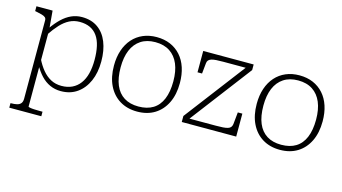

<svg xmlns="http://www.w3.org/2000/svg" viewBox="-85 -857 2479 1390"><g transform="rotate(15 1154.5 -162.0)"><path d="M284 223H44V189H47Q73 189 92 184.5Q111 180 121 167.5Q131 155 131 133V-454Q131 -469 122.5 -476.5Q114 -484 97 -489Q80 -494 54 -499L44 -501V-537H165L177 -398V-388V179Q177 182 189 184.5Q201 187 220 188Q239 189 259 189H284ZM372 11Q328 11 290.5 -6Q253 -23 223 -55Q193 -87 168 -132L173 -178Q195 -133 223 -99Q251 -65 286.5 -46Q322 -27 367 -27Q412 -27 446.5 -43.5Q481 -60 504.5 -91.5Q528 -123 539.5 -168Q551 -213 551 -271Q551 -328 541 -372.5Q531 -417 509.5 -447.5Q488 -478 455 -493.5Q422 -509 377 -509Q335 -509 300 -491Q265 -473 234 -439.5Q203 -406 173 -361L169 -404Q201 -450 234.5 -482Q268 -514 305 -530.5Q342 -547 384 -547Q454 -547 502.5 -513Q551 -479 576 -417Q601 -355 601 -272Q601 -188 573 -124.5Q545 -61 494 -25Q443 11 372 11Z M1191 -268Q1191 -182 1160.5 -119.5Q1130 -57 1075 -23Q1020 11 944 11Q869 11 813.5 -23Q758 -57 727.5 -119.5Q697 -182 697 -268Q697 -332 714.5 -383.5Q732 -435 764.5 -471.5Q797 -508 842.5 -527.5Q888 -547 944 -547Q1001 -547 1046.5 -527.5Q1092 -508 1124.5 -471.5Q1157 -435 1174 -383.5Q1191 -332 1191 -268ZM747 -268Q747 -189 769.5 -135.5Q792 -82 836 -54.5Q880 -27 944 -27Q1009 -27 1053 -54Q1097 -81 1119.5 -135Q1142 -189 1142 -268Q1142 -344 1119.5 -397.5Q1097 -451 1053 -480Q1009 -509 944 -509Q880 -509 836 -480Q792 -451 769.5 -397.5Q747 -344 747 -268Z M1314 -24 1297 -38H1523Q1553 -38 1575 -39.5Q1597 -41 1611.5 -45.5Q1626 -50 1633 -59Q1640 -68 1642 -82L1651 -172H1685V0H1277V-45L1630 -509L1646 -499H1455Q1424 -499 1402 -497.5Q1380 -496 1366 -491.5Q1352 -487 1344.5 -478.5Q1337 -470 1336 -456L1328 -377H1294V-537H1672V-495Z M2261 -268Q2261 -182 2230.5 -119.5Q2200 -57 2145 -23Q2090 11 2014 11Q1939 11 1883.5 -23Q1828 -57 1797.5 -119.5Q1767 -182 1767 -268Q1767 -332 1784.5 -383.5Q1802 -435 1834.5 -471.5Q1867 -508 1912.5 -527.5Q1958 -547 2014 -547Q2071 -547 2116.5 -527.5Q2162 -508 2194.5 -471.5Q2227 -435 2244 -383.5Q2261 -332 2261 -268ZM1817 -268Q1817 -189 1839.5 -135.5Q1862 -82 1906 -54.5Q1950 -27 2014 -27Q2079 -27 2123 -54Q2167 -81 2189.5 -135Q2212 -189 2212 -268Q2212 -344 2189.5 -397.5Q2167 -451 2123 -480Q2079 -509 2014 -509Q1950 -509 1906 -480Q1862 -451 1839.5 -397.5Q1817 -344 1817 -268Z"/></g></svg>

Font: Roboto Serif 20pt Thin
Style: Regular
Weight: 250
Version: Version 1.008